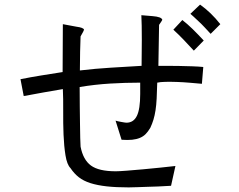

<svg xmlns="http://www.w3.org/2000/svg" viewBox="-20 -770 1040 834"><path d="M807 -710 849 -750Q897 -716 937 -665L895 -623Q883 -636 869.5 -650.5Q856 -665 843 -677Q830 -689 820.5 -698Q811 -707 807 -710ZM671 -662 668 -484Q679 -484 704 -484Q729 -484 758 -483.5Q787 -483 815.5 -482Q844 -481 863 -479L857 -406Q834 -408 805.5 -410.5Q777 -413 749.5 -414Q722 -415 699 -414.5Q676 -414 663 -411Q662 -371 660.5 -342Q659 -313 655.5 -290.5Q652 -268 646.5 -250Q641 -232 633 -215Q623 -198 612.5 -187.5Q602 -177 587.5 -171Q573 -165 554 -163Q535 -161 508 -163L482 -246Q484 -245 491 -243.5Q498 -242 506 -240.5Q514 -239 520.5 -238Q527 -237 529 -237Q560 -237 574.5 -266.5Q589 -296 589 -362V-411Q524 -411 458 -407Q392 -403 326 -392Q326 -350 326.5 -308.5Q327 -267 327.5 -232Q328 -197 328.5 -171Q329 -145 330 -133Q341 -76 375 -51Q409 -26 483 -26Q497 -26 529.5 -28.5Q562 -31 600.5 -34.5Q639 -38 677.5 -42Q716 -46 742 -49L723 37Q692 39 667 40Q642 41 620 41.5Q598 42 578 43Q558 44 539 44Q484 44 443.5 39.5Q403 35 373 25.5Q343 16 322.5 0Q302 -16 286 -40Q271 -55 264.5 -95Q258 -135 256 -185Q254 -235 254.5 -288.5Q255 -342 253 -383Q202 -374 169 -368.5Q136 -363 117.5 -359Q99 -355 91.5 -354Q84 -353 83 -353L69 -426Q114 -435 157.5 -442Q201 -449 252 -457L253 -665L312 -654Q343 -650 345 -641Q343 -635 339 -628Q335 -621 330 -612Q329 -586 328 -546Q327 -506 327 -464Q395 -472 461 -476Q527 -480 595 -484Q595 -505 595.5 -536Q596 -567 596 -598.5Q596 -630 595.5 -658.5Q595 -687 594 -704L642 -700Q682 -697 685 -684Q685 -682 671 -662ZM733 -641 772 -683Q795 -665 816.5 -644Q838 -623 865 -594L822 -550Q800 -574 778 -597Q756 -620 733 -641Z"/></svg>

Font: D2Coding ligature
Style: Regular
Weight: 400
Monospace: yes
Designer: Yong-Rak Park; Jeong-Hwan Yoon; Sang-Min Lee;
Foundry: NHN Corporation
Version: Version 1.3.2; Build 20180524